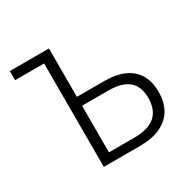

<svg xmlns="http://www.w3.org/2000/svg" viewBox="-124 -658 787 784"><g transform="rotate(-30 269.5 -265.5)"><path d="M199.2 -530.8V-302.7H326.2Q383.8 -302.7 422.1 -285.2Q460.4 -267.6 479.5 -234.4Q498.5 -201.2 498.5 -154.3Q498.5 -106 478.8 -71.5Q459 -37.1 419.4 -18.6Q379.9 0 320.3 0H151.4V-487.8H14.6V-530.8ZM323.7 -260.7H199.2V-41H318.4Q386.2 -41 418 -69.8Q449.7 -98.6 449.7 -153.3Q449.7 -207 418.5 -233.9Q387.2 -260.7 323.7 -260.7Z"/></g></svg>

Font: Open Sans SemiCondensed Light
Style: Regular
Weight: 300
Width: 4
Designer: Monotype Design Team
Foundry: Monotype Imaging Inc.
Version: Version 3.000